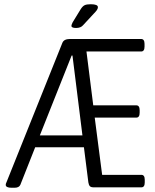

<svg xmlns="http://www.w3.org/2000/svg" viewBox="-20 -884 730 906"><path d="M35 2Q7 2 7 -12Q7 -17 11 -25L274 -681Q281 -700 310 -700H646Q662 -700 662 -677V-664Q662 -641 646 -641H388L420 -387H623Q639 -387 639 -364V-352Q639 -329 623 -329H427L462 -59H647Q663 -59 663 -36V-23Q663 0 647 0H422Q409 0 404 -5.5Q399 -11 397 -23L376 -189H146L76 -12Q70 2 48 2ZM318 -622 168 -245H369L322 -622ZM339 -752Q317 -752 317 -762Q317 -767 323 -779L361 -841Q370 -855 379.5 -859.5Q389 -864 408 -864Q442 -864 442 -850Q442 -843 436.5 -835.5Q431 -828 422 -819L372 -765Q361 -752 339 -752Z"/></svg>

Font: Asap Condensed Light
Style: Regular
Weight: 300
Width: 3
Designer: Pablo Cosgaya
Foundry: Omnibus-Type
Version: Version 3.001; ttfautohint (v1.8.4.7-5d5b)